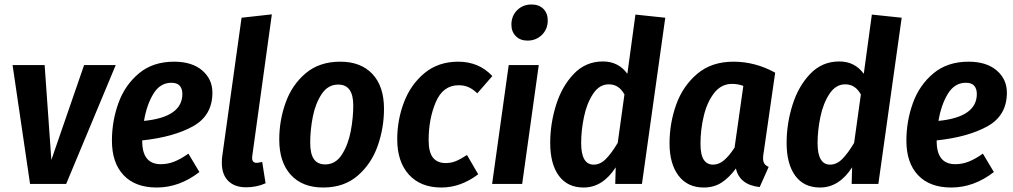

<svg xmlns="http://www.w3.org/2000/svg" viewBox="-20 -820 4518 856"><path d="M275 0H114L36 -530H179L209 -107L355 -530H496Z M927 -407Q927 -305 840.5 -257Q754 -209 614 -194V-191Q614 -88 697 -88Q728 -88 757 -99.5Q786 -111 820 -135L869 -53Q780 16 679 16Q583 16 531 -39Q479 -94 479 -193Q479 -280 508 -360.5Q537 -441 599.5 -493Q662 -545 756 -545Q836 -545 881.5 -506Q927 -467 927 -407ZM793 -401Q793 -424 781.5 -437.5Q770 -451 744 -451Q694 -451 664 -402Q634 -353 622 -281Q793 -298 793 -401Z M1105 -127 1104 -116Q1104 -94 1124 -94Q1131 -94 1149 -98L1164 -3Q1125 15 1077 15Q1026 15 997.5 -13.5Q969 -42 969 -94Q969 -114 971 -125L1057 -741L1192 -756Z M1225 -198Q1225 -283 1253.5 -362.5Q1282 -442 1343 -493.5Q1404 -545 1497 -545Q1589 -545 1640.5 -490Q1692 -435 1692 -335Q1692 -250 1664 -170Q1636 -90 1575 -37Q1514 16 1421 16Q1328 16 1276.5 -40.5Q1225 -97 1225 -198ZM1555 -350Q1555 -443 1488 -443Q1442 -443 1414 -400.5Q1386 -358 1374.5 -299Q1363 -240 1363 -184Q1363 -134 1379.5 -110.5Q1396 -87 1430 -87Q1476 -87 1504 -130.5Q1532 -174 1543.5 -234Q1555 -294 1555 -350Z M2175 -481 2108 -404Q2088 -423 2068.5 -431.5Q2049 -440 2025 -440Q1955 -440 1923 -365Q1891 -290 1891 -195Q1891 -141 1910.5 -117Q1930 -93 1967 -93Q1991 -93 2012 -101.5Q2033 -110 2062 -129L2112 -43Q2034 16 1948 16Q1855 16 1803 -41.5Q1751 -99 1751 -199Q1751 -285 1781 -364Q1811 -443 1872.5 -494Q1934 -545 2023 -545Q2115 -545 2175 -481Z M2308 0H2174L2248 -530H2382ZM2260 -710Q2260 -749 2285.5 -774.5Q2311 -800 2350 -800Q2383 -800 2402.5 -780.5Q2422 -761 2422 -729Q2422 -690 2396 -664.5Q2370 -639 2332 -639Q2299 -639 2279.5 -659Q2260 -679 2260 -710Z M2946 -741 2842 0H2723L2725 -74Q2667 16 2582 16Q2510 16 2471.5 -36.5Q2433 -89 2433 -183Q2433 -268 2459 -351.5Q2485 -435 2538 -490.5Q2591 -546 2668 -546Q2737 -546 2777 -491L2813 -755ZM2571 -182Q2571 -86 2627 -86Q2656 -86 2681 -111Q2706 -136 2734 -183L2764 -399Q2751 -422 2734 -433Q2717 -444 2694 -444Q2652 -444 2624 -401.5Q2596 -359 2583.5 -298.5Q2571 -238 2571 -182Z M3436 -496 3385 -142Q3382 -126 3382 -115Q3382 -100 3387.5 -91Q3393 -82 3407 -76L3367 14Q3277 4 3261 -69Q3231 -28 3197 -6Q3163 16 3118 16Q3045 16 3005 -37Q2965 -90 2965 -181Q2965 -270 2994.5 -353Q3024 -436 3088 -490.5Q3152 -545 3250 -545Q3347 -545 3436 -496ZM3103 -179Q3103 -130 3117.5 -108Q3132 -86 3159 -86Q3185 -86 3208 -105.5Q3231 -125 3255 -162L3294 -437Q3270 -446 3244 -446Q3196 -446 3164.5 -406Q3133 -366 3118 -304.5Q3103 -243 3103 -179Z M4000 -741 3896 0H3777L3779 -74Q3721 16 3636 16Q3564 16 3525.5 -36.5Q3487 -89 3487 -183Q3487 -268 3513 -351.5Q3539 -435 3592 -490.5Q3645 -546 3722 -546Q3791 -546 3831 -491L3867 -755ZM3625 -182Q3625 -86 3681 -86Q3710 -86 3735 -111Q3760 -136 3788 -183L3818 -399Q3805 -422 3788 -433Q3771 -444 3748 -444Q3706 -444 3678 -401.5Q3650 -359 3637.5 -298.5Q3625 -238 3625 -182Z M4469 -407Q4469 -305 4382.5 -257Q4296 -209 4156 -194V-191Q4156 -88 4239 -88Q4270 -88 4299 -99.5Q4328 -111 4362 -135L4411 -53Q4322 16 4221 16Q4125 16 4073 -39Q4021 -94 4021 -193Q4021 -280 4050 -360.5Q4079 -441 4141.5 -493Q4204 -545 4298 -545Q4378 -545 4423.5 -506Q4469 -467 4469 -407ZM4335 -401Q4335 -424 4323.5 -437.5Q4312 -451 4286 -451Q4236 -451 4206 -402Q4176 -353 4164 -281Q4335 -298 4335 -401Z"/></svg>

Font: Fira Sans Condensed SemiBold
Style: Italic
Weight: 600
Width: 3
Italic angle: -8°
Designer: bBox Type GmbH & Carrois Corporate GbR & Edenspiekermann AG
Foundry: bBox Type GmbH & Carrois Corporate GbR & Edenspiekermann AG
Version: Version 4.301